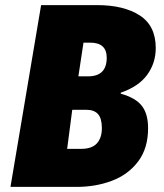

<svg xmlns="http://www.w3.org/2000/svg" viewBox="-20 -732 642 752"><path d="M141 -712H360Q465 -712 527.5 -671.5Q590 -631 590 -544Q590 -485 556.5 -439Q523 -393 453 -369V-365Q511 -349 535.5 -317.5Q560 -286 560 -230Q560 -151 521 -99.5Q482 -48 418.5 -24Q355 0 280 0H21ZM398 -506Q398 -565 333 -565H307L287 -433H325Q398 -433 398 -506ZM379 -230Q379 -268 364 -285Q349 -302 318 -302H263L243 -149H298Q340 -149 359.5 -170.5Q379 -192 379 -230Z"/></svg>

Font: Nebula Sans Black
Style: Regular
Weight: 900
Italic angle: -9°
Designer: Paul D. Hunt for Adobe (as Source Sans)
Foundry: Nebula Entertainment & Broadcasting LLC
Version: Version 1.010